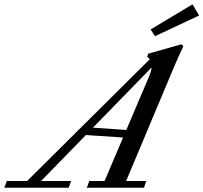

<svg xmlns="http://www.w3.org/2000/svg" viewBox="-90 -885 958 905"><path d="M640.6 -714.4 620.1 -746.1 817.4 -864.7 848.6 -812ZM-69.8 0 -58.1 -31.7H37.6L616.2 -606Q610.8 -612.3 604 -616.7L608.4 -631.8L765.1 -676.3L774.4 -667.5Q749 -613.8 732.9 -575.7L504.4 -31.7H599.6L588.4 0H319.3L330.6 -31.7H402.8L490.2 -236.8L314.9 -248.5L103.5 -31.7H245.1L233.9 0ZM611.8 -522.5Q622.6 -547.9 625 -567.4L348.1 -283.2L505.4 -272.5Z"/></svg>

Font: Elstob 10pt Medium
Style: Italic
Weight: 500
Italic angle: -20°
Designer: Peter S. Baker
Version: Version 1.015